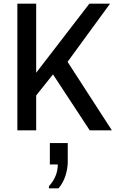

<svg xmlns="http://www.w3.org/2000/svg" viewBox="-20 -706 640 1040"><path d="M74 0V-686H176V-312L464 -686H576L346 -371L586 0H466L267 -303L176 -189V0ZM245 314V303Q293 250 293 185H250V69H347V169Q347 207 334.5 246Q322 285 297 314Z"/></svg>

Font: Chivo Mono
Style: Regular
Weight: 400
Monospace: yes
Designer: Hector Gatti
Foundry: Omnibus-Type
Version: Version 1.008; ttfautohint (v1.8.4.7-5d5b)